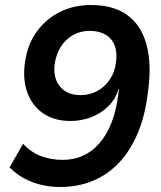

<svg xmlns="http://www.w3.org/2000/svg" viewBox="-20 -735 640 765"><path d="M220 10Q179 10 142.5 1Q106 -8 75 -25Q44 -42 18 -68L72 -162Q106 -126 146 -112Q186 -98 230 -98Q274 -98 310.5 -114.5Q347 -131 375.5 -163.5Q404 -196 423 -243Q442 -290 450 -350L454 -380H452Q440 -339 410.5 -310.5Q381 -282 342 -267.5Q303 -253 261 -253Q198 -253 154 -282Q110 -311 90 -363.5Q70 -416 79 -483Q88 -555 125 -607Q162 -659 218 -687Q274 -715 342 -715Q433 -715 488.5 -674Q544 -633 564.5 -554.5Q585 -476 569 -365Q558 -273 528.5 -203.5Q499 -134 454 -86.5Q409 -39 350 -14.5Q291 10 220 10ZM301 -356Q338 -356 368.5 -373Q399 -390 418.5 -419.5Q438 -449 442 -487Q448 -525 437 -553.5Q426 -582 400.5 -597Q375 -612 337 -612Q300 -612 270.5 -595Q241 -578 222.5 -549Q204 -520 198 -481Q193 -443 204 -415.5Q215 -388 239.5 -372Q264 -356 301 -356Z"/></svg>

Font: Nunito Sans 7pt
Style: Bold Italic
Weight: 700
Italic angle: -9°
Version: Version 3.101;gftools[0.9.27]